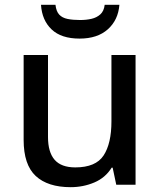

<svg xmlns="http://www.w3.org/2000/svg" viewBox="-20 -766 666 796"><path d="M542 -538V0H462L447 -71H443Q417 -29 371 -9.5Q325 10 273 10Q178 10 128 -36.5Q78 -83 78 -186V-538H179V-198Q179 -135 206.5 -103.5Q234 -72 292 -72Q377 -72 409.5 -121.5Q442 -171 442 -263V-538ZM475 -746Q470 -683 427 -644.5Q384 -606 310 -606Q234 -606 194 -644Q154 -682 150 -746H210Q213 -719 225.5 -705.5Q238 -692 260 -687.5Q282 -683 312 -683Q338 -683 359.5 -688Q381 -693 396 -706.5Q411 -720 414 -746Z"/></svg>

Font: Noto Sans New Tai Lue Medium
Style: Regular
Weight: 500
Version: Version 2.003